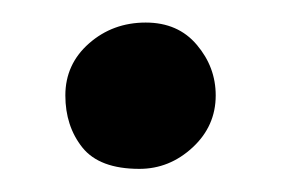

<svg xmlns="http://www.w3.org/2000/svg" viewBox="-20 -504 265 166"><path d="M100.5 -358Q66 -358 51.2 -376.5Q36.5 -395 36.5 -421.5Q36.5 -448.5 57 -466.5Q77.5 -484.5 106 -484.5Q134 -484.5 150.2 -465.2Q166.5 -446 166.5 -421.5Q166.5 -395 146.5 -376.5Q126.5 -358 100.5 -358Z"/></svg>

Font: Grandstander
Style: Regular
Weight: 400
Designer: Tyler Finck
Foundry: Etcetera Type Co
Version: Version 1.200; ttfautohint (v1.8.3)